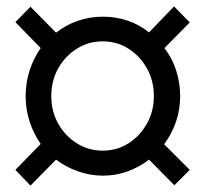

<svg xmlns="http://www.w3.org/2000/svg" viewBox="-20 -545 640 599"><path d="M75 34 28 -15 107 -96Q85 -127 72.5 -165.5Q60 -204 60 -245Q60 -287 72.5 -325.5Q85 -364 107 -395L28 -476L75 -524L155 -443Q185 -467 222.5 -480Q260 -493 301 -493Q342 -493 378.5 -480.5Q415 -468 445 -444L523 -525L572 -475L493 -395Q517 -364 529.5 -325.5Q542 -287 542 -245Q542 -203 529 -165Q516 -127 492 -95L572 -15L524 33L445 -47Q415 -24 378.5 -10.5Q342 3 301 3Q261 3 223 -10.5Q185 -24 155 -47ZM300 -75Q345 -75 381 -98Q417 -121 438.5 -159.5Q460 -198 460 -245Q460 -293 438.5 -331.5Q417 -370 381 -393Q345 -416 300 -416Q256 -416 219.5 -393Q183 -370 161.5 -331.5Q140 -293 140 -245Q140 -198 161.5 -159.5Q183 -121 219.5 -98Q256 -75 300 -75Z"/></svg>

Font: Nunito Sans 10pt Medium
Style: Italic
Weight: 500
Italic angle: -9°
Designer: Vernon Adams
Foundry: Vernon Adams
Version: Version 3.101;gftools[0.9.27]